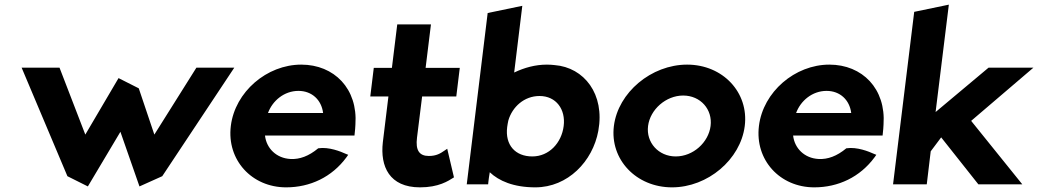

<svg xmlns="http://www.w3.org/2000/svg" viewBox="-20 -783 4466 826"><path d="M490 -447 347 -204 236 -492H73L270 -25L358 19L498 -216L580 19L678 -25L988 -492H825L644 -204L577 -403Z M1120 -200H1505L1506 -210C1507 -222 1509 -235 1509 -247C1520 -401 1418 -505 1276 -505C1128 -505 991 -388 973 -241C955 -95 1063 23 1211 23C1314 23 1408 -21 1471 -107L1478 -117L1468 -121C1446 -131 1395 -152 1349 -145C1308 -111 1269 -97 1230 -99C1169 -102 1126 -145 1120 -200ZM1370 -297H1133C1152 -349 1202 -392 1264 -392C1322 -392 1363 -353 1370 -297Z M1933 -20 1904 -143 1892 -135C1875 -123 1857 -112 1825 -112C1784 -112 1767 -136 1774 -191L1796 -368H1943L1958 -491H1811L1834 -678H1689L1666 -491H1588L1573 -368H1651L1627 -171C1615 -67 1655 23 1787 23C1867 23 1908 -4 1933 -20Z M2283 23C2423 23 2530 -89 2554 -220C2583 -378 2493 -493 2366 -503C2356 -504 2346 -505 2333 -505C2283 -505 2236 -492 2192 -471L2227 -758L2078 -727L1988 10H2080L2081 0C2082 -8 2084 -26 2087 -42C2126 -5 2189 23 2283 23ZM2162 -237C2163 -247 2165 -254 2167 -265C2184 -323 2235 -370 2301 -370C2373 -370 2414 -312 2405 -241C2396 -168 2342 -110 2270 -110C2197 -110 2152 -159 2162 -237Z M2768 -241C2777 -312 2845 -372 2919 -372C2994 -372 3046 -312 3037 -241C3028 -170 2962 -110 2887 -110C2813 -110 2759 -170 2768 -241ZM2621 -241C2603 -97 2717 23 2871 23C3025 23 3166 -97 3184 -241C3202 -385 3090 -505 2936 -505C2782 -505 2639 -385 2621 -241Z M3392 -200H3777L3778 -210C3779 -222 3781 -235 3781 -247C3792 -401 3690 -505 3548 -505C3400 -505 3263 -388 3245 -241C3227 -95 3335 23 3483 23C3586 23 3680 -21 3743 -107L3750 -117L3740 -121C3718 -131 3667 -152 3621 -145C3580 -111 3541 -97 3502 -99C3441 -102 3398 -145 3392 -200ZM3642 -297H3405C3424 -349 3474 -392 3536 -392C3594 -392 3635 -353 3642 -297Z M4378 10 4158 -263 4426 -492H4233L4005 -301L4062 -763L3913 -732L3822 10H3967L3984 -132L4029 -192L4189 10Z"/></svg>

Font: Bluebird
Style: SfBdObl
Weight: 700
Designer: Jasper
Foundry: Cannot Into Space Fonts
Version: Version 0.98